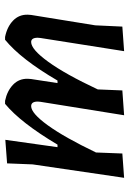

<svg xmlns="http://www.w3.org/2000/svg" viewBox="104 -610 510 758"><g transform="rotate(-90 359.0 -231.0)"><path d="M186 -465 157 -259H167Q254 -405 328 -466H340Q379 -458 403.5 -434.5Q428 -411 427 -376L426 -363L410 -259H420Q504 -403 581 -466H592Q632 -458 656.5 -434.5Q681 -411 680 -376L679 -363L638 -110L633 -3L536 4L588 -326L589 -337Q589 -363 572 -363Q543 -363 494 -295.5Q445 -228 385 -100L381 -3L283 4L336 -326L337 -337Q337 -363 319 -363Q291 -363 243.5 -297.5Q196 -232 136 -107L132 -3L36 4L89 -357L93 -458Z"/></g></svg>

Font: Alegreya Sans Medium
Style: Italic
Weight: 500
Italic angle: -7°
Designer: Juan Pablo del Peral
Foundry: Huerta Tipografica
Version: Version 2.007